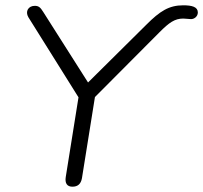

<svg xmlns="http://www.w3.org/2000/svg" viewBox="-20 -698 766 724"><path d="M253 6C273 6 285 -4 289 -26L338 -332L582 -577C618 -613 639 -628 671 -628C679 -628 692 -626 699 -626C711 -625 726 -635 726 -651C726 -672 704 -678 671 -678C617 -678 583 -656 532 -605L312 -387L143 -653C132 -671 125 -676 111 -676C87 -676 74 -655 87 -633L276 -331L228 -31C224 -7 233 6 253 6Z"/></svg>

Font: SN Pro Light
Style: Italic
Weight: 300
Italic angle: -8.99998°
Designer: Tobias Whetton
Foundry: Supernotes
Version: Version 1.001;Glyphs 3.2 (3249)